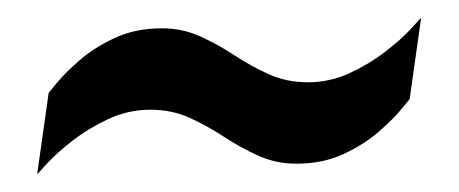

<svg xmlns="http://www.w3.org/2000/svg" viewBox="-20 -408 519 217"><path d="M22 -211 35 -303Q35 -303 44 -314Q53 -325 69.5 -339.5Q86 -354 109.5 -365Q133 -376 163 -376Q186 -376 206 -367Q226 -358 245 -345.5Q264 -333 284 -324Q304 -315 328 -315Q353 -315 375.5 -325.5Q398 -336 416 -350Q434 -364 444.5 -375.5Q455 -387 456 -388L443 -296Q443 -296 434 -285Q425 -274 408.5 -259.5Q392 -245 368.5 -234Q345 -223 315 -223Q292 -223 272 -232Q252 -241 233 -253.5Q214 -266 194 -275Q174 -284 150 -284Q125 -284 102.5 -273.5Q80 -263 62 -249Q44 -235 33.5 -223.5Q23 -212 22 -211Z"/></svg>

Font: Archivo Narrow
Style: Italic
Weight: 400
Italic angle: -8°
Designer: Hector Gatti
Foundry: Omnibus-Type
Version: Version 3.002